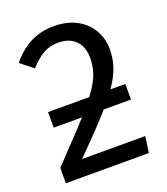

<svg xmlns="http://www.w3.org/2000/svg" viewBox="-127 -769 749 859"><g transform="rotate(-20 247.5 -339.5)"><path d="M228 -679Q290 -679 335 -655Q380 -631 404.5 -589.5Q429 -548 429 -496Q429 -459 419 -424Q409 -389 387.5 -353.5Q366 -318 332.5 -277.5Q299 -237 252.5 -188Q206 -139 144 -77H445L434 0H39V-73Q110 -147 160.5 -201Q211 -255 244.5 -295.5Q278 -336 297.5 -368Q317 -400 325 -429.5Q333 -459 333 -492Q333 -527 319 -552Q305 -577 280.5 -590Q256 -603 223 -603Q181 -603 150 -585.5Q119 -568 85 -530L25 -578Q66 -628 115.5 -653.5Q165 -679 228 -679ZM440.9 -252.3H73V-326.4H440.9Z"/></g></svg>

Font: Fira Sans Variable
Style: Regular
Weight: 400
Designer: Carrois Corporate & Edenspiekermann AG
Foundry: Carrois Corporate GbR & Edenspiekermann AG
Version: Version 4.202